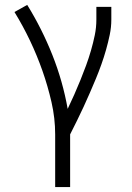

<svg xmlns="http://www.w3.org/2000/svg" viewBox="-20 -548 540 783"><path d="M205 215V0Q205 -66 190 -131.5Q175 -197 153 -259.5Q131 -322 102.5 -382Q74 -442 39 -499L91 -528Q151 -431 193.5 -324Q236 -217 256 -104Q270 -133 283 -162.5Q296 -192 308 -221.5Q320 -251 331 -281Q342 -311 351 -342Q360 -373 366.5 -404.5Q373 -436 373 -468V-520H434V-468Q434 -437 427.5 -406Q421 -375 412.5 -345Q404 -315 393.5 -285.5Q383 -256 371 -227Q359 -198 346.5 -169.5Q334 -141 321 -112.5Q308 -84 294 -56Q280 -28 266 0V215Z"/></svg>

Font: Iosevka SS18 Light
Style: Regular
Weight: 300
Monospace: yes
Designer: Belleve Invis
Foundry: Belleve Invis
Version: Version 25.1.1; ttfautohint (v1.8.4)